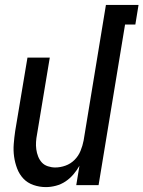

<svg xmlns="http://www.w3.org/2000/svg" viewBox="-20 -755 585 783"><path d="M167 8Q141 8 116.5 -0.5Q92 -9 75.5 -26.5Q59 -44 50 -67.5Q41 -91 37.5 -116Q34 -141 36 -167.5Q38 -194 42 -221L92 -520H183L131 -207Q128 -192 127 -176.5Q126 -161 128 -146Q130 -131 135.5 -117Q141 -103 150.5 -92.5Q160 -82 175 -77Q190 -72 205 -72Q226 -72 247 -79.5Q268 -87 284 -103Q300 -119 308.5 -140Q317 -161 321 -182L412 -735H545L532 -655H490L382 0H291L304 -79Q294 -61 279.5 -44Q265 -27 247 -15Q229 -3 208 2.5Q187 8 167 8Z"/></svg>

Font: Iosevka Term Curly Md Obl
Style: Regular
Weight: 500
Italic angle: -9°
Designer: Belleve Invis
Foundry: Belleve Invis
Version: Version 32.3.0